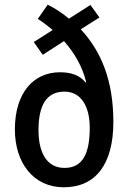

<svg xmlns="http://www.w3.org/2000/svg" viewBox="-20 -783 543 813"><path d="M182 -763 140 -703C162 -689 183 -673 203 -656L123 -605L161 -551L251 -609C296 -558 329 -501 345 -435L342 -434C318 -464 282 -477 234 -477C121 -477 43 -389 43 -235C43 -93 122 10 250 10C384 10 460 -86 460 -267C460 -440 410 -564 322 -659L401 -709L363 -762L272 -704C243 -728 213 -748 182 -763ZM253 -395C326 -395 360 -328 360 -243C360 -130 329 -72 253 -72C176 -72 143 -140 143 -232C143 -339 178 -395 253 -395Z"/></svg>

Font: Noto Sans Sinhala Condensed Medium
Style: Regular
Weight: 500
Width: 3
Designer: Jelle Bosma - Monotype Design Team
Foundry: Monotype Imaging Inc.
Version: Version 2.006